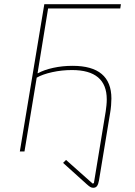

<svg xmlns="http://www.w3.org/2000/svg" viewBox="-20 -718 640 910"><path d="M422 172Q415 172 408.5 168.5Q402 165 391 155L279 54L293 40L419 152L425 150L481 -190Q483 -204 484.5 -218.5Q486 -233 486 -247Q486 -386 321 -386Q273 -386 227.5 -376Q182 -366 154 -350L96 0H74L190 -698H553L550 -678H208L158 -371H160Q189 -387 232.5 -396.5Q276 -406 324 -406Q508 -406 508 -251Q508 -237 506.5 -218.5Q505 -200 502 -183L449 138Q446 155 440 163.5Q434 172 422 172Z"/></svg>

Font: IBM Plex Mono Thin
Style: Italic
Weight: 100
Italic angle: -9°
Monospace: yes
Designer: Mike Abbink, Paul van der Laan, Pieter van Rosmalen
Foundry: Bold Monday
Version: Version 2.3